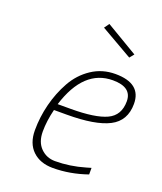

<svg xmlns="http://www.w3.org/2000/svg" viewBox="-136 -809 765 906"><g transform="rotate(20 247.0 -356.0)"><path d="M236 -25Q310 -25 385 -47L409 -54V-21Q323 9 237 9Q173 9 135 -27.5Q97 -64 97 -130Q97 -196 113.5 -261Q130 -326 161.5 -382.5Q193 -439 245.5 -474Q298 -509 364 -509Q494 -509 494 -406Q494 -321 425 -285.5Q356 -250 212 -250H149Q134 -190 134 -137Q134 -84 163.5 -54.5Q193 -25 236 -25ZM221 -282Q344 -282 401 -308.5Q458 -335 458 -406Q458 -477 363 -477Q217 -477 156 -282ZM256 -721 416 -626 398 -604 238 -696Z"/></g></svg>

Font: TitilliumWebThinItalic
Style: Thin Italic
Weight: 200
Italic angle: -13°
Version: Version 1.001;PS 57.000;hotconv 1.0.70;makeotf.lib2.5.55311